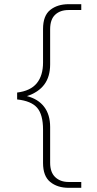

<svg xmlns="http://www.w3.org/2000/svg" viewBox="-20 -756 464 919"><path d="M186 24V-135Q186 -208 157.5 -240.5Q129 -273 62 -280V-313Q126 -321 156 -357.5Q186 -394 186 -457V-617Q186 -681 220.5 -708.5Q255 -736 309 -736H369V-708H308Q268 -708 244 -685.5Q220 -663 220 -616V-448Q220 -389 192 -351.5Q164 -314 109 -296Q163 -282 191.5 -244.5Q220 -207 220 -148V23Q220 69 244.5 92Q269 115 308 115H369V143H309Q255 143 220.5 115Q186 87 186 24Z"/></svg>

Font: Maitree ExtraLight
Style: Regular
Weight: 250
Designer: CadsonDemak Team
Foundry: CadsonDemak
Version: Version 1.002